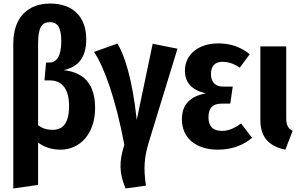

<svg xmlns="http://www.w3.org/2000/svg" viewBox="-20 -829 1696 1084"><path d="M339 -433C426 -452 467 -508 467 -608C467 -732 393 -809 264 -809C143 -809 55 -737 55 -582V235L195 215V-24C229 1 270 16 322 16C429 16 517 -71 517 -220C517 -385 421 -424 339 -433ZM278 -96C243 -96 218 -105 195 -122V-583C195 -676 217 -704 262 -704C302 -704 326 -678 326 -597C326 -508 297 -476 260 -476H240L231 -375H262C322 -375 370 -337 370 -230C370 -129 331 -96 278 -96Z M643 -583 511 -536C568 -450 632 -275 682 -12C651 86 653 149 689 235L804 219C789 117 795 59 820 -26L982 -554L842 -582L752 -152C727 -386 682 -520 643 -583Z M1213 -584C1103 -584 1024 -524 1024 -429C1024 -363 1063 -320 1142 -302C1054 -285 1007 -240 1007 -155C1007 -44 1094 16 1209 16C1292 16 1357 -11 1403 -51L1341 -132C1301 -103 1269 -90 1233 -90C1180 -90 1157 -119 1157 -166C1157 -216 1177 -244 1233 -244H1280L1294 -340H1239C1194 -340 1171 -368 1171 -411C1171 -457 1195 -480 1235 -480C1270 -480 1299 -470 1334 -447L1390 -523C1340 -563 1283 -584 1213 -584Z M1596 -567H1450V-150C1450 -52 1501 -3 1591 16L1632 -90C1606 -105 1596 -122 1596 -163Z"/></svg>

Font: Glow Sans TC Compressed
Style: Bold
Weight: 700
Width: 2
Designer: Ryoko NISHIZUKA (kana, bopomofo & ideographs); Paul D. Hunt (Latin, Greek & Cyrillic); Sandoll Communications, Soo-young
Version: Version 0.93